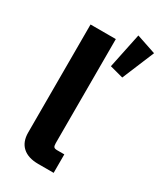

<svg xmlns="http://www.w3.org/2000/svg" viewBox="-201 -880 813 957"><g transform="rotate(30 206.0 -402.0)"><path d="M188 0Q129.4 0 97.9 -28.6Q66.4 -57.1 66.4 -110.8V-732.4H211.9V-133.8Q211.9 -117.7 216.6 -112.1Q221.2 -106.4 236.3 -106.4H276.9V0ZM335.4 -582.5 258.3 -603 300.3 -804.2 412.1 -766.6Z"/></g></svg>

Font: Schibsted Grotesk
Style: Bold
Weight: 700
Designer: Bakken & Baeck AS, Henrik Kongsvoll
Foundry: Schibsted ASA
Version: Version 1.100;gftools[0.9.25]